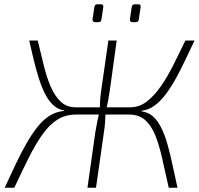

<svg xmlns="http://www.w3.org/2000/svg" viewBox="-20 -880 933 900"><path d="M157 -690Q171 -632 184.5 -576Q198 -520 217 -475.5Q236 -431 264 -404Q292 -377 335 -377L336 -343Q287 -343 249.5 -319.5Q212 -296 179.5 -250.5Q147 -205 115.5 -142Q84 -79 47 0H2Q30 -61 55.5 -114.5Q81 -168 106.5 -212Q132 -256 158.5 -288.5Q185 -321 215 -339Q245 -357 280 -360L281 -362Q252 -367 230 -387Q208 -407 191.5 -439.5Q175 -472 162 -513Q149 -554 138 -599.5Q127 -645 117 -690ZM455 -377 450 -343H303L308 -377ZM527 -690 495 -458Q491 -431 487 -409Q483 -387 475 -359Q474 -332 472.5 -308Q471 -284 467 -259L430 0H390L427 -261Q431 -286 436 -310.5Q441 -335 448 -364Q448 -390 449.5 -411.5Q451 -433 455 -460L488 -690ZM620 -377 616 -343H470L474 -377ZM892 -690Q870 -645 848.5 -599Q827 -553 804 -511.5Q781 -470 756 -437Q731 -404 703 -384Q675 -364 644 -361V-358Q675 -354 697 -334.5Q719 -315 735.5 -282Q752 -249 764.5 -205.5Q777 -162 788 -110Q799 -58 812 0H771Q754 -75 740 -138Q726 -201 707.5 -246.5Q689 -292 660 -317.5Q631 -343 585 -343L590 -377Q633 -377 668 -404Q703 -431 734 -475.5Q765 -520 793 -576Q821 -632 849 -690ZM451 -860Q460 -860 462.5 -856.5Q465 -853 464 -845L456 -792Q455 -783 451.5 -779.5Q448 -776 439 -776H427Q412 -776 414 -791L422 -845Q423 -853 426.5 -856.5Q430 -860 438 -860ZM626 -860Q635 -860 637.5 -856.5Q640 -853 639 -845L631 -792Q630 -783 626.5 -779.5Q623 -776 614 -776H602Q587 -776 589 -791L597 -845Q598 -853 601.5 -856.5Q605 -860 613 -860Z"/></svg>

Font: Exo 2 ExtraLight
Style: Italic
Weight: 250
Italic angle: -8°
Designer: Natanael Gama
Foundry: Natanael Gama
Version: Version 2.010